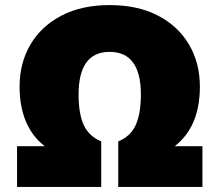

<svg xmlns="http://www.w3.org/2000/svg" viewBox="-20 -735 820 755"><path d="M47 0V-160H156Q106 -199 81.5 -258Q57 -317 57 -394Q57 -487 99.5 -559.5Q142 -632 221.5 -673.5Q301 -715 411 -715Q522 -715 601.5 -673.5Q681 -632 723.5 -559.5Q766 -487 766 -394Q766 -237 667 -160H776V0H445V-179Q494 -199 514 -244Q534 -289 534 -363Q534 -531 411 -531Q289 -531 289 -363Q289 -287 309.5 -243Q330 -199 378 -179V0Z"/></svg>

Font: Prodigy Sans Black
Style: Regular
Weight: 900
Designer: Wei Huang
Foundry: Wei Huang
Version: Version 1.003; ttfautohint (v1.8.3)